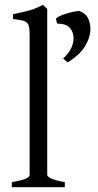

<svg xmlns="http://www.w3.org/2000/svg" viewBox="-20 -777 407 797"><path d="M29 0V-21Q71 -28 87 -35.5Q103 -43 103 -51V-633Q103 -662 97.5 -674.5Q92 -687 77 -691Q62 -695 34 -698V-718Q69 -725 99 -733Q129 -741 158 -757L176 -740V-51Q176 -44 192.5 -36Q209 -28 249 -21V0ZM261 -518 242 -534Q283 -571 285 -614Q287 -640 271.5 -659.5Q256 -679 217 -679L212 -699Q217 -706 237 -714Q257 -722 279 -727Q301 -732 311 -731Q338 -720 347.5 -697Q357 -674 355 -648Q352 -615 330.5 -581.5Q309 -548 261 -518Z"/></svg>

Font: ChillKai
Style: Regular
Weight: 400
Designer: ChillType
Foundry: 寒蝉字型
Version: Version 2.000